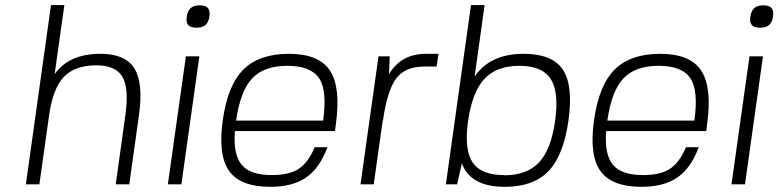

<svg xmlns="http://www.w3.org/2000/svg" viewBox="-20 -720 3040 750"><path d="M82 0H81.1L179.2 -700.2H231.4L193.4 -430.2Q249 -509.8 372.6 -509.8Q469.2 -509.8 504.9 -452.9Q540.5 -396 522.9 -270L484.9 0H432.1L469.7 -270Q484.4 -374.5 458.3 -419.7Q432.1 -464.8 356.4 -464.8Q272.5 -464.8 229.5 -419.7Q186.5 -374.5 171.9 -270L133.8 0Z M688.5 0H635.7L706.1 -500H758.8ZM797.9 -654.8Q794.4 -632.3 782.5 -622.1Q770.5 -611.8 747.6 -611.8Q724.6 -611.8 715.3 -622.1Q706.1 -632.3 709.5 -654.8Q712.9 -677.7 724.9 -688.5Q736.8 -699.2 759.8 -699.2Q782.7 -699.2 792 -688.5Q801.3 -677.7 797.9 -654.8Z M897.5 -208Q890.6 -116.2 924.1 -76.2Q957.5 -36.1 1042 -36.1Q1108.4 -36.1 1145.8 -59.8Q1183.1 -83.5 1209.5 -145H1259.3Q1229 -63.5 1176 -26.9Q1123 9.8 1035.6 9.8Q919.4 9.8 875.2 -52Q831.1 -113.8 850.1 -250Q869.1 -386.7 930.7 -448.2Q992.2 -509.8 1108.9 -509.8Q1225.6 -509.8 1268.8 -444.3Q1312 -378.9 1292 -234.9L1288.6 -208ZM1242.2 -249Q1258.8 -367.2 1226.1 -415Q1193.4 -462.9 1102.1 -462.9Q1011.2 -462.9 964.8 -413.6Q918.5 -364.3 902.3 -249Z M1476.1 -250H1475.1L1439.9 0H1388.2L1458.5 -500H1502.4L1499.5 -430.2Q1546.4 -509.8 1644.5 -509.8H1692.9L1685.5 -460H1637.7Q1562 -460 1527.3 -413.1Q1492.7 -366.2 1476.1 -250Z M1952.1 9.8Q1817.4 9.8 1784.2 -82L1765.6 0H1721.7L1819.8 -700.2H1873L1834 -420.9Q1894.5 -509.8 2025.4 -509.8Q2137.2 -509.8 2178.5 -448.2Q2219.7 -386.7 2200.7 -250Q2181.6 -113.3 2122.8 -51.8Q2064 9.8 1952.1 9.8ZM1948.7 -36.1V-35.2Q2038.1 -35.2 2085.4 -85.4Q2132.8 -135.7 2148.4 -248Q2164.1 -360.8 2131.1 -411.9Q2098.1 -462.9 2008.8 -462.9Q1919.4 -462.9 1871.8 -411.4Q1824.2 -359.9 1808.1 -245.1Q1793 -134.8 1826.2 -85.4Q1859.4 -36.1 1948.7 -36.1Z M2347.7 -208Q2340.8 -116.2 2374.3 -76.2Q2407.7 -36.1 2492.2 -36.1Q2558.6 -36.1 2595.9 -59.8Q2633.3 -83.5 2659.7 -145H2709.5Q2679.2 -63.5 2626.2 -26.9Q2573.2 9.8 2485.8 9.8Q2369.6 9.8 2325.4 -52Q2281.2 -113.8 2300.3 -250Q2319.3 -386.7 2380.9 -448.2Q2442.4 -509.8 2559.1 -509.8Q2675.8 -509.8 2719 -444.3Q2762.2 -378.9 2742.2 -234.9L2738.8 -208ZM2692.4 -249Q2709 -367.2 2676.3 -415Q2643.6 -462.9 2552.2 -462.9Q2461.4 -462.9 2415 -413.6Q2368.7 -364.3 2352.5 -249Z M2890.1 0H2837.4L2907.7 -500H2960.4ZM2999.5 -654.8Q2996.1 -632.3 2984.1 -622.1Q2972.2 -611.8 2949.2 -611.8Q2926.3 -611.8 2917 -622.1Q2907.7 -632.3 2911.1 -654.8Q2914.6 -677.7 2926.5 -688.5Q2938.5 -699.2 2961.4 -699.2Q2984.4 -699.2 2993.7 -688.5Q3002.9 -677.7 2999.5 -654.8Z"/></svg>

Font: Fivo Sans Light
Style: Regular
Weight: 300
Designer: Alexander Slobzheninov
Foundry: Alexander Slobzheninov
Version: 1.0